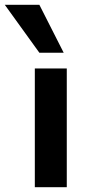

<svg xmlns="http://www.w3.org/2000/svg" viewBox="-68 -785 378 805"><path d="M78 0V-498H212V0ZM97 -564 -48 -765H97L199 -564Z"/></svg>

Font: Nunito Sans 8pt
Style: Bold
Weight: 700
Version: Version 3.101;gftools[0.9.27]